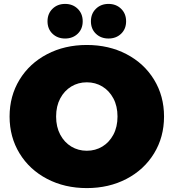

<svg xmlns="http://www.w3.org/2000/svg" viewBox="-20 -946 888 982"><path d="M29 -350Q29 -455 80 -538.5Q131 -622 221 -669Q311 -716 424 -716Q537 -716 627 -669Q717 -622 768 -538.5Q819 -455 819 -350Q819 -245 768 -161.5Q717 -78 627 -31Q537 16 424 16Q311 16 221 -31Q131 -78 80 -161.5Q29 -245 29 -350ZM581 -350Q581 -403 560 -442.5Q539 -482 503.5 -503.5Q468 -525 424 -525Q380 -525 344.5 -503.5Q309 -482 288 -442.5Q267 -403 267 -350Q267 -297 288 -257.5Q309 -218 344.5 -196.5Q380 -175 424 -175Q468 -175 503.5 -196.5Q539 -218 560 -257.5Q581 -297 581 -350ZM223 -837Q223 -876 248.5 -901Q274 -926 313 -926Q352 -926 377.5 -901Q403 -876 403 -837Q403 -798 377.5 -773.5Q352 -749 313 -749Q274 -749 248.5 -773.5Q223 -798 223 -837ZM445 -837Q445 -876 470.5 -901Q496 -926 535 -926Q574 -926 599.5 -901Q625 -876 625 -837Q625 -798 599.5 -773.5Q574 -749 535 -749Q496 -749 470.5 -773.5Q445 -798 445 -837Z"/></svg>

Font: AtCorfu Sans
Style: AtCorfu Sans Black
Weight: 900
Designer: Kostas Teopoulos
Foundry: Kostas Teopoulos
Version: Version 1.00 July 8, 2025, initial release